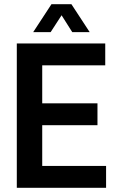

<svg xmlns="http://www.w3.org/2000/svg" viewBox="-20 -894 560 914"><path d="M60 0V-687H481V-583H181V-402H444V-298H181V-104H485V0ZM138 -741 225 -874H320L407 -741H324L250 -858H297L221 -741Z"/></svg>

Font: Archivo SemiBold Condensed
Style: Regular
Weight: 600
Width: 3
Version: Version 2.001